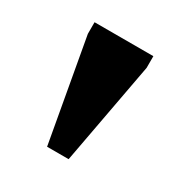

<svg xmlns="http://www.w3.org/2000/svg" viewBox="-80 -731 365 386"><g transform="rotate(30 103.0 -538.0)"><path d="M77.5 -405.5 35 -643V-670H171.5V-643L127.5 -405.5Z"/></g></svg>

Font: Newsreader Text
Style: Bold
Weight: 700
Designer: Hugues Gentile
Foundry: Production Type
Version: Version 1.001